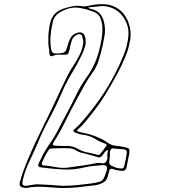

<svg xmlns="http://www.w3.org/2000/svg" viewBox="-20 -828 840 929"><path d="M214 -632Q213 -654 215.5 -674Q218 -694 222 -714Q233 -767 284 -785Q307 -793 329.5 -797.5Q352 -802 377 -798Q393 -796 409.5 -800Q426 -804 442 -806Q467 -809 491 -807Q515 -805 537 -794Q576 -775 596 -732Q616 -689 611 -645Q605 -598 587.5 -555.5Q570 -513 548 -472Q520 -419 488.5 -368.5Q457 -318 419 -271Q405 -253 390.5 -235.5Q376 -218 359 -204Q346 -195 362 -190Q376 -186 390 -183.5Q404 -181 417 -177Q440 -170 462 -160Q484 -150 502 -137Q521 -124 540.5 -122.5Q560 -121 579 -117Q600 -113 604 -108Q608 -103 605 -82Q602 -66 598.5 -50Q595 -34 592 -17Q588 0 570 -1Q560 -3 549.5 -4Q539 -5 529 -9Q511 -17 508 1Q507 5 506 8Q505 11 504 15Q500 42 483 53Q466 64 443 68Q397 74 351.5 78.5Q306 83 259 81Q228 79 197.5 76.5Q167 74 136 77Q126 78 117.5 80Q109 82 99 81Q83 79 78 72.5Q73 66 77 50Q84 24 93 -0.5Q102 -25 112 -50Q150 -139 193.5 -226Q237 -313 277 -401Q291 -431 306 -460.5Q321 -490 340 -518Q354 -540 365.5 -563Q377 -586 381 -611Q383 -618 383 -625Q383 -632 381 -639Q379 -646 377 -653.5Q375 -661 367 -662Q359 -664 352 -660Q345 -656 339 -651Q330 -642 327 -630.5Q324 -619 320 -607Q319 -603 318.5 -599Q318 -595 317 -590Q312 -570 307.5 -566Q303 -562 282 -563Q271 -564 259.5 -563.5Q248 -563 237 -558Q226 -554 222.5 -558.5Q219 -563 219 -571Q218 -587 215.5 -602.5Q213 -618 214 -632ZM406 -792Q410 -789 412 -787Q414 -786 416 -785.5Q418 -785 420 -785Q452 -778 467 -757.5Q482 -737 486 -706Q490 -681 486 -657Q482 -633 477 -609Q469 -574 458.5 -539Q448 -504 426 -474Q405 -445 387.5 -413.5Q370 -382 353 -350Q324 -298 297.5 -243.5Q271 -189 239 -139Q234 -131 236 -127.5Q238 -124 248 -123Q276 -121 304 -122Q332 -123 360 -106Q379 -95 402.5 -90.5Q426 -86 448 -80Q453 -79 456.5 -78.5Q460 -78 464 -82Q472 -92 479 -101Q486 -110 493 -120Q500 -129 491 -132Q463 -142 437.5 -157.5Q412 -173 381 -176Q371 -177 361.5 -180.5Q352 -184 343 -187Q328 -192 341 -204Q347 -209 353 -214.5Q359 -220 365 -226Q417 -284 461.5 -347Q506 -410 541 -480Q562 -521 579 -563Q596 -605 601 -652Q606 -696 582.5 -736Q559 -776 518 -791Q491 -801 463.5 -798Q436 -795 406 -792ZM280 71Q321 71 354.5 67.5Q388 64 419 60Q447 56 460.5 52Q474 48 481 36Q488 24 496 -2Q505 -31 475 -29Q453 -27 431 -25Q409 -23 388 -18Q336 -5 283.5 -8Q231 -11 179 -18Q159 -21 167 -37Q178 -60 189 -81.5Q200 -103 214 -123Q241 -160 261.5 -200.5Q282 -241 304 -281Q327 -324 348 -367.5Q369 -411 397 -451Q423 -486 439.5 -524.5Q456 -563 465 -606Q470 -629 473.5 -653.5Q477 -678 475 -702Q473 -724 464.5 -743Q456 -762 435 -770Q400 -784 364 -790Q328 -796 290 -779Q269 -770 254.5 -756.5Q240 -743 235 -720Q227 -687 224.5 -654Q222 -621 228 -587Q231 -569 250 -569Q274 -570 284 -572.5Q294 -575 299 -584.5Q304 -594 310 -617Q315 -634 323.5 -647.5Q332 -661 350 -668Q386 -681 393 -644Q397 -623 391.5 -603.5Q386 -584 377 -565Q354 -517 326.5 -472Q299 -427 278 -377Q252 -316 220 -256.5Q188 -197 162 -135Q143 -90 122 -46.5Q101 -3 90 44Q86 61 91 67Q96 73 114 70Q128 68 141 65.5Q154 63 167 64Q199 65 228.5 67Q258 69 280 71ZM501 -104Q491 -97 485.5 -90Q480 -83 475 -75Q471 -71 467 -68Q463 -65 455 -67Q436 -72 417 -78Q398 -84 378 -88Q362 -91 348.5 -100Q335 -109 319 -110Q298 -112 276.5 -111Q255 -110 233 -110Q229 -110 224.5 -109Q220 -108 216 -103Q197 -75 183 -41Q180 -29 189 -28Q221 -25 252.5 -19Q284 -13 315 -18Q349 -23 382 -27.5Q415 -32 449 -39Q460 -41 473 -38Q486 -35 494 -46Q501 -57 499.5 -69.5Q498 -82 501 -93Q502 -95 501.5 -97.5Q501 -100 501 -104ZM532 -109Q522 -112 517.5 -106.5Q513 -101 512 -93Q511 -85 511.5 -76.5Q512 -68 510 -60Q509 -51 508.5 -42Q508 -33 518 -27Q530 -20 544 -16Q558 -12 572 -13Q577 -14 578.5 -17.5Q580 -21 581 -25Q589 -55 593 -85Q597 -104 576 -106Q565 -107 554 -107.5Q543 -108 532 -109Z"/></svg>

Font: Rock 3D
Style: Regular
Weight: 400
Version: Version 1.000